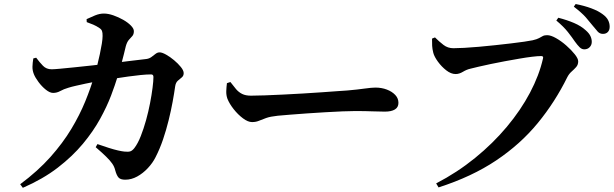

<svg xmlns="http://www.w3.org/2000/svg" viewBox="-20 -860 2990 935"><path d="M589.9 15.1Q566.6 15.1 557.2 4.5Q547.8 -6.1 541.1 -30.8Q536.9 -48.4 526.6 -63.2Q516.4 -78 497.2 -96.8Q478.1 -115.7 446 -143.2L454.6 -158.3Q484.3 -147.9 509.8 -139.8Q535.3 -131.7 554.8 -127.3Q574.2 -122.9 586.1 -121.8Q605.4 -119.7 615.2 -123.2Q624.9 -126.8 634.5 -139.1Q651.6 -161.6 665.6 -197.4Q679.7 -233.2 691.3 -274.8Q702.8 -316.4 710.7 -357.4Q718.6 -398.4 722.9 -432.2Q727.2 -466.1 727.2 -485.1Q727.2 -497.6 715.9 -497.6Q694.6 -497.6 665.5 -494.7Q636.5 -491.9 604.9 -487.4Q573.3 -482.9 542.4 -478.1Q511.6 -473.4 485.5 -468.9Q468.5 -466.4 445.3 -462.4Q422.1 -458.3 397.5 -452.9Q372.8 -447.5 350.4 -442.5Q328 -437.5 312.7 -432.6Q290.4 -426.1 273.7 -416.8Q256.9 -407.5 238.6 -407.5Q222.9 -407.5 203.3 -423.1Q183.7 -438.8 167.6 -460.5Q151.5 -482.2 144.8 -499.2Q137.6 -517.3 138.1 -535.5Q138.6 -553.7 142.2 -575.5L156.2 -579Q172.9 -556.4 189.4 -539.5Q205.9 -522.6 231.5 -522.6Q243.1 -522.6 272.3 -525.3Q301.5 -528.1 342.7 -532.2Q383.9 -536.2 431.3 -541.6Q478.7 -547 526.5 -552.6Q574.3 -558.3 617.8 -563.8Q661.3 -569.3 693 -572.7Q707 -574.7 717.3 -582.3Q727.6 -589.8 737.1 -597.4Q746.6 -605 757.2 -605Q769.1 -605 788.5 -594.2Q807.9 -583.5 827.5 -567Q847.1 -550.6 860.8 -533.6Q874.5 -516.5 874.5 -504Q874.5 -490.6 865.5 -483.3Q856.5 -476 846.1 -467Q835.7 -458 833 -439.2Q828.4 -406.2 820.6 -363.7Q812.8 -321.2 801.2 -274.3Q789.7 -227.4 774 -181.1Q758.3 -134.9 737.5 -94.4Q723.6 -66.5 699.9 -41.2Q676.3 -15.9 648 -0.4Q619.7 15.1 589.9 15.1ZM78.3 37.2Q164.6 -27.1 225.3 -95.2Q286 -163.4 327.1 -231.8Q368.2 -300.2 395.1 -366.1Q422 -431.9 439.4 -491.6Q446.6 -513.8 453.4 -541.3Q460.2 -568.8 466.2 -596.2Q472.1 -623.7 475.9 -647.3Q479.6 -670.9 479.6 -684.6Q479.9 -700.8 476.7 -709.2Q473.6 -717.6 463.5 -723.8Q450.5 -732.9 434.4 -739.9Q418.3 -746.9 402.4 -752.3L401.7 -766.8Q419.6 -775.4 442.5 -784.8Q465.5 -794.2 486.2 -794Q507 -794 532.2 -785.2Q557.4 -776.4 580.2 -763.4Q602.9 -750.4 617.4 -735.6Q631.9 -720.8 631.9 -708.4Q631.9 -692.8 624.3 -684.4Q616.8 -676 607.7 -666Q598.7 -656.1 592.7 -635.1Q589 -619.3 583.3 -596.4Q577.5 -573.5 570.1 -545.6Q562.6 -517.8 552.5 -486.2Q540.9 -447.8 520.8 -394.5Q500.6 -341.3 467.4 -280.9Q434.2 -220.5 383.6 -159.6Q332.9 -98.7 261.2 -43.4Q189.4 11.9 91.2 54.6Z M1207.4 -265.5Q1187.6 -265.5 1163.3 -283.7Q1138.9 -301.9 1118.1 -328.2Q1097.3 -354.6 1087.6 -378.8Q1081.2 -396.2 1081.9 -416.6Q1082.7 -436.9 1085.1 -455L1102 -460.6Q1116.8 -440.9 1129.6 -425.9Q1142.4 -410.9 1159.3 -402.5Q1176.2 -394.1 1202.2 -394.1Q1229 -394.1 1269.7 -395.6Q1310.3 -397.1 1357.9 -399.4Q1405.5 -401.6 1454.2 -404.6Q1502.9 -407.6 1546.8 -410.6Q1590.6 -413.6 1623.5 -416.1Q1656.5 -418.6 1671.6 -419.4Q1721.6 -423.8 1755.7 -428.7Q1789.9 -433.5 1808.2 -433.5Q1838.5 -433.5 1863.9 -423.8Q1889.3 -414.1 1904.8 -397.6Q1920.3 -381.1 1920.3 -359.1Q1920.3 -337.5 1903 -326.9Q1885.7 -316.4 1853.9 -316.4Q1824.6 -316.4 1793.1 -317.8Q1761.7 -319.2 1708.5 -319.2Q1685.7 -319.2 1648.3 -317.7Q1610.9 -316.2 1565.7 -313.5Q1520.6 -310.9 1476 -307.8Q1431.5 -304.6 1393.3 -301.6Q1355.1 -298.6 1332.4 -296.4Q1296.4 -292.6 1276.1 -285.3Q1255.7 -278.1 1241 -271.8Q1226.2 -265.5 1207.4 -265.5Z M2104 33.1Q2206.7 -20.2 2293.6 -90.9Q2380.6 -161.6 2448.3 -242.6Q2516 -323.5 2560.9 -408.4Q2605.8 -493.3 2624.3 -575.3Q2626.1 -582 2623.4 -584.5Q2620.7 -587 2615.4 -587Q2598.6 -587 2570.8 -583.6Q2543.1 -580.3 2508.8 -574.3Q2474.5 -568.4 2438.6 -561.8Q2402.7 -555.2 2369.7 -548.2Q2336.7 -541.2 2310.4 -535.1Q2284.1 -529.1 2270.1 -525.3Q2252.5 -521.3 2234.4 -510.4Q2216.4 -499.4 2198.7 -499.4Q2176.5 -499.4 2153.4 -517.3Q2130.4 -535.3 2112.7 -559.5Q2095.1 -583.7 2090.1 -602.5Q2085.3 -621.4 2084.5 -636.9Q2083.7 -652.4 2083.9 -672L2098.3 -677.8Q2119 -657.1 2139.8 -641.2Q2160.5 -625.2 2188 -625.2Q2208 -625.2 2240.3 -626.9Q2272.5 -628.7 2311.6 -632.1Q2350.7 -635.5 2391 -639.9Q2431.4 -644.3 2468.2 -648.6Q2504.9 -652.9 2532.8 -657Q2560.7 -661.1 2573.9 -663.9Q2594.8 -668.8 2605 -674.4Q2615.1 -680 2623.2 -684.4Q2631.2 -688.7 2644.5 -688.7Q2662.3 -688.7 2687.6 -674.4Q2712.9 -660.1 2737.5 -638.5Q2762.1 -616.9 2778.9 -595.8Q2795.7 -574.7 2795.7 -561.3Q2795.7 -544.6 2785.8 -533.4Q2775.8 -522.3 2763.6 -511.5Q2751.3 -500.8 2742.8 -484.5Q2682.9 -362.9 2598.6 -260.4Q2514.3 -157.8 2396.2 -78.7Q2278.1 0.5 2115.7 52.7ZM2825.2 -619.7Q2813.1 -619.7 2802.7 -629.8Q2792.3 -640 2779.7 -657.5Q2765.9 -678 2745.4 -704.1Q2724.8 -730.2 2689.2 -760L2698.8 -773.6Q2741.2 -762.7 2775.6 -748Q2809.9 -733.3 2832.8 -712.1Q2849.1 -697.8 2855.4 -684Q2861.8 -670.3 2861.8 -656Q2861.8 -640.9 2851.6 -630.3Q2841.5 -619.7 2825.2 -619.7ZM2916.2 -695Q2901.2 -695 2891.1 -705.7Q2881.1 -716.5 2866 -735.5Q2852.4 -753 2833.2 -775Q2814 -797 2774.4 -827.5L2783.3 -840.4Q2826.2 -832 2859.5 -819.5Q2892.8 -807 2913.7 -791.6Q2933.2 -777.7 2941.1 -762.4Q2949 -747 2949 -729.8Q2949 -714 2940.4 -704.5Q2931.7 -695 2916.2 -695Z"/></svg>

Font: Noto Serif HK ExtraLight
Style: Regular
Weight: 200
Designer: Ryoko NISHIZUKA 西塚涼子 (kana & ideographs); Frank Grießhammer (Latin, Greek & Cyrillic); Wenlong ZHANG 张文龙 (bopomofo); San
Foundry: Adobe
Version: Version 2.002-H1;hotconv 1.1.0;makeotfexe 2.6.0